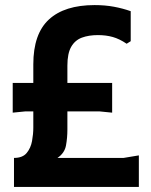

<svg xmlns="http://www.w3.org/2000/svg" viewBox="-20 -735 594 755"><path d="M35 0V-114Q69 -114 85 -133.5Q101 -153 106 -180.5Q111 -208 111 -233V-482Q111 -602 172.5 -658.5Q234 -715 352 -715Q393 -715 428 -708.5Q463 -702 494 -691V-573L478 -563Q450 -582 423.5 -589.5Q397 -597 365 -597Q329 -597 302 -587Q275 -577 260 -551Q245 -525 245 -477V-226Q245 -193 239.5 -163Q234 -133 206 -114H466L526 -124V0ZM30 -292V-409H421V-292L371 -297H80Z"/></svg>

Font: AR One Sans
Style: Bold
Weight: 700
Designer: Niteesh Yadav
Foundry: Niteesh Yadav
Version: Version 1.001;gftools[0.9.33]